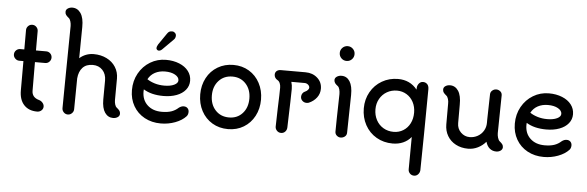

<svg xmlns="http://www.w3.org/2000/svg" viewBox="-64 -1128 5021 1642"><g transform="rotate(5 2447.0 -306.5)"><path d="M306 -403H218L219 -158Q219 -100 281 -83Q299 -78 312 -63Q325 -48 325 -30Q325 -10 309.5 3.5Q294 17 273 17Q201 17 160 -27Q119 -71 119 -152V-403H83Q63 -403 48 -418Q33 -433 33 -453Q33 -474 48 -488.5Q63 -503 83 -503H118V-669Q118 -689 132.5 -704Q147 -719 168 -719Q189 -719 203.5 -704Q218 -689 218 -669V-503H306Q327 -503 341.5 -488.5Q356 -474 356 -453Q356 -433 341.5 -418Q327 -403 306 -403Z M981 -26Q981 -7 964 4Q947 15 925 15Q881 15 854.5 -23Q828 -61 828 -136L829 -299Q829 -354 797 -388Q765 -422 713 -422Q657 -422 626 -388.5Q595 -355 590 -296L587 -31Q587 -11 572 4Q557 19 537 19Q516 19 501.5 4Q487 -11 487 -31Q488 -121 490 -326Q492 -531 495 -737Q495 -757 489 -777Q483 -797 472 -805Q457 -817 449 -827.5Q441 -838 441 -854Q441 -873 458 -884Q475 -895 497 -895Q542 -895 569 -855Q596 -815 595 -737L592 -469Q616 -491 647.5 -503Q679 -515 713 -515Q775 -515 824.5 -490.5Q874 -466 901.5 -422.5Q929 -379 929 -324L928 -139Q928 -120 933.5 -101.5Q939 -83 950 -75Q965 -63 973 -52.5Q981 -42 981 -26Z M1564 -93Q1564 -70 1551 -55Q1517 -18 1458.5 4Q1400 26 1335 26Q1257 26 1195.5 -7.5Q1134 -41 1099.5 -101Q1065 -161 1065 -237Q1065 -317 1101 -381.5Q1137 -446 1198.5 -483Q1260 -520 1334 -520Q1397 -520 1447.5 -499.5Q1498 -479 1526 -442.5Q1554 -406 1554 -359Q1554 -315 1526.5 -281Q1499 -247 1449.5 -228.5Q1400 -210 1337 -210Q1233 -210 1166 -252Q1165 -246 1165 -233Q1165 -161 1211.5 -117.5Q1258 -74 1335 -74Q1384 -74 1417.5 -85.5Q1451 -97 1477 -121Q1498 -137 1519 -137Q1540 -137 1552 -124.5Q1564 -112 1564 -93ZM1189 -341Q1217 -322 1255 -310.5Q1293 -299 1337 -299Q1389 -299 1421.5 -314.5Q1454 -330 1454 -354Q1454 -382 1420.5 -401Q1387 -420 1334 -420Q1285 -420 1247.5 -400Q1210 -380 1189 -341ZM1243 -612Q1243 -627 1254 -645L1322 -744Q1330 -756 1339 -761.5Q1348 -767 1366 -767Q1378 -767 1388.5 -757Q1399 -747 1399 -733Q1399 -723 1395 -713.5Q1391 -704 1385 -699L1292 -606Q1279 -593 1263 -593Q1256 -593 1249.5 -599Q1243 -605 1243 -612Z M1650 -252Q1650 -330 1683.5 -393Q1717 -456 1777 -491.5Q1837 -527 1912 -527Q1987 -527 2046 -491.5Q2105 -456 2138.5 -393Q2172 -330 2172 -252Q2172 -173 2138.5 -110Q2105 -47 2046 -11.5Q1987 24 1912 24Q1836 24 1776.5 -11.5Q1717 -47 1683.5 -110Q1650 -173 1650 -252ZM2072 -252Q2072 -329 2027.5 -378Q1983 -427 1912 -427Q1840 -427 1795 -378Q1750 -329 1750 -252Q1750 -174 1795 -125Q1840 -76 1912 -76Q1983 -76 2027.5 -125Q2072 -174 2072 -252Z M2674 -389Q2674 -346 2648.5 -312.5Q2623 -279 2581 -261Q2572 -258 2562 -258Q2541 -258 2526 -272Q2511 -286 2511 -307Q2511 -323 2520 -336Q2529 -349 2543 -354Q2555 -359 2564.5 -369.5Q2574 -380 2574 -389Q2574 -404 2561 -415Q2548 -426 2531 -426H2417Q2426 -397 2426 -365Q2426 -312 2417 -33Q2416 -12 2402 2.5Q2388 17 2367 17Q2346 17 2331.5 2Q2317 -13 2317 -33L2321 -191Q2326 -319 2326 -368Q2326 -389 2318.5 -406.5Q2311 -424 2297 -431Q2284 -438 2277 -450Q2270 -462 2270 -475Q2270 -495 2283.5 -506.5Q2297 -518 2318 -518H2531Q2592 -518 2633 -481.5Q2674 -445 2674 -389Z M2808 -709Q2808 -735 2826.5 -753.5Q2845 -772 2872 -772Q2898 -772 2916.5 -753.5Q2935 -735 2935 -709Q2935 -682 2916.5 -663.5Q2898 -645 2872 -645Q2845 -645 2826.5 -663.5Q2808 -682 2808 -709ZM2830 -35Q2830 -105 2836 -357Q2836 -378 2831 -397.5Q2826 -417 2815 -425Q2800 -436 2792 -446.5Q2784 -457 2783 -473Q2783 -492 2800.5 -503.5Q2818 -515 2841 -515Q2886 -515 2911.5 -475Q2937 -435 2936 -358Q2930 -102 2930 -35Q2930 -13 2914 -0.5Q2898 12 2878 12Q2860 12 2845 -1Q2830 -14 2830 -35Z M3590 -465Q3589 -351 3586.5 -86.5Q3584 178 3582 232Q3580 253 3566 267.5Q3552 282 3532 282Q3511 282 3496.5 267.5Q3482 253 3482 232L3484 -46Q3456 -12 3415.5 6Q3375 24 3325 24Q3248 24 3186 -12Q3124 -48 3089 -112Q3054 -176 3054 -255Q3054 -332 3089.5 -395Q3125 -458 3187 -494Q3249 -530 3325 -530Q3428 -530 3489 -453Q3490 -461 3490 -471Q3492 -492 3506 -507.5Q3520 -523 3539 -523Q3561 -523 3575.5 -508.5Q3590 -494 3590 -465ZM3486 -255Q3486 -305 3465 -345Q3444 -385 3407 -407.5Q3370 -430 3325 -430Q3277 -430 3238 -407.5Q3199 -385 3176.5 -345Q3154 -305 3154 -255Q3154 -204 3176 -163Q3198 -122 3237 -99Q3276 -76 3325 -76Q3371 -76 3408 -99Q3445 -122 3465.5 -162.5Q3486 -203 3486 -255Z M4268 -25Q4267 -7 4251 4Q4235 15 4214 15Q4182 15 4158.5 -4Q4135 -23 4124 -61Q4095 -27 4055.5 -7.5Q4016 12 3972 12Q3913 12 3866.5 -12.5Q3820 -37 3794.5 -80.5Q3769 -124 3769 -179V-357Q3770 -376 3764 -396.5Q3758 -417 3747 -425Q3732 -437 3724 -447.5Q3716 -458 3716 -474Q3716 -493 3733 -504Q3750 -515 3772 -515Q3817 -515 3843.5 -475Q3870 -435 3869 -356V-199Q3869 -151 3901 -119.5Q3933 -88 3977 -88Q4014 -88 4045.5 -105.5Q4077 -123 4095.5 -154Q4114 -185 4114 -223V-249Q4118 -446 4119 -469Q4120 -489 4135.5 -501.5Q4151 -514 4169 -514Q4188 -514 4203.5 -501.5Q4219 -489 4219 -468Q4219 -409 4216 -275L4214 -143Q4214 -124 4220 -103.5Q4226 -83 4237 -74Q4252 -62 4260 -51.5Q4268 -41 4268 -25Z M4851 -93Q4851 -70 4838 -55Q4804 -18 4745.5 4Q4687 26 4622 26Q4544 26 4482.5 -7.5Q4421 -41 4386.5 -101Q4352 -161 4352 -237Q4352 -317 4388 -381.5Q4424 -446 4485.5 -483Q4547 -520 4621 -520Q4684 -520 4734.5 -499.5Q4785 -479 4813 -442.5Q4841 -406 4841 -359Q4841 -315 4813.5 -281Q4786 -247 4736.5 -228.5Q4687 -210 4624 -210Q4520 -210 4453 -252Q4452 -246 4452 -233Q4452 -161 4498.5 -117.5Q4545 -74 4622 -74Q4671 -74 4704.5 -85.5Q4738 -97 4764 -121Q4785 -137 4806 -137Q4827 -137 4839 -124.5Q4851 -112 4851 -93ZM4476 -341Q4504 -322 4542 -310.5Q4580 -299 4624 -299Q4676 -299 4708.5 -314.5Q4741 -330 4741 -354Q4741 -382 4707.5 -401Q4674 -420 4621 -420Q4572 -420 4534.5 -400Q4497 -380 4476 -341Z"/></g></svg>

Font: Tsukimi Rounded SemiBold
Style: Regular
Weight: 600
Designer: Takashi Funayama
Foundry: Takashi Funayama
Version: Version 1.032; ttfautohint (v1.8.3)